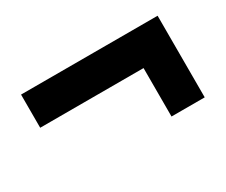

<svg xmlns="http://www.w3.org/2000/svg" viewBox="-62 -564 702 597"><g transform="rotate(-30 289.0 -265.5)"><path d="M43.9 -412.1V-293H415V-119.1H534.2V-412.1Z"/></g></svg>

Font: Noto Reveo Sans
Style: Regular
Weight: 800
Designer: Monotype Design Team
Foundry: Monotype Imaging Inc.
Version: Version 2.007